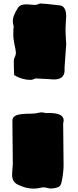

<svg xmlns="http://www.w3.org/2000/svg" viewBox="-20 -903 453 1113"><path d="M174.3 190.4Q128.4 190.4 79.6 165.5Q50.8 148.9 50.3 113.3Q50.3 95.2 52.2 76.7Q53.7 62.5 54.2 48.8L51.8 -204.6Q51.8 -224.1 73.2 -234.1Q94.7 -244.1 162.6 -244.1Q183.6 -244.1 205.6 -249.5Q212.4 -251.5 220.2 -251.5Q231 -251.5 245.6 -247.6L263.2 -248Q349.1 -248 349.1 -205.6Q349.1 -197.8 346.2 -188.5L348.6 59.6Q347.2 106.4 336.9 152.8Q332 174.8 320.3 180.2Q304.2 188 275.9 189.9Q267.1 189.9 257.3 187Q242.7 183.1 231.9 183.1Q224.6 183.1 217.3 185.1Q195.3 190.4 174.3 190.4ZM157.2 -439.9Q145.5 -439.9 134.3 -441.4Q92.3 -448.2 62 -467.8Q60.1 -507.3 60.1 -551.8Q61 -563 66.7 -574.5Q72.3 -585.9 72.3 -597.2Q70.3 -618.7 64.9 -640.1Q57.1 -674.3 57.1 -704.1L57.6 -732.9Q57.6 -736.8 58.6 -740.5Q59.6 -744.1 59.6 -747.6L58.6 -753.4Q54.2 -767.6 54.2 -781.2Q54.2 -809.1 80.1 -851.1Q89.8 -870.1 106.4 -874.5Q121.1 -877.9 134.3 -877.9Q145 -877.9 160.6 -876Q171.9 -874.5 183.6 -874.5Q194.8 -874.5 206.5 -880.9Q210 -882.8 214.8 -882.8Q233.4 -882.8 328.1 -871.6Q362.3 -866.7 363.8 -810.5Q363.3 -792.5 361.6 -774.7Q359.9 -756.8 359.9 -738.8Q359.9 -710.4 361.8 -682.1Q363.3 -664.6 363.8 -646.5L354 -508.3L354.5 -496.6Q354.5 -442.4 293 -442.4Q288.1 -442.4 246.3 -445.3Q204.6 -448.2 188.5 -448.2Q183.6 -448.2 180.2 -446.3Q168.5 -439.9 157.2 -439.9Z"/></svg>

Font: Kaph
Style: Regular
Weight: 400
Designer: GGBotNet
Foundry: f0n7.com
Version: 1.10